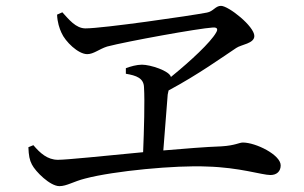

<svg xmlns="http://www.w3.org/2000/svg" viewBox="-20 -683 1040 656"><path d="M183 -47C208 -47 231 -63 271 -73C369 -99 581 -119 687 -114C799 -111 875 -85 904 -85C926 -85 939 -98 939 -118C939 -154 854 -196 810 -196C797 -196 784 -186 737 -183C680 -181 610 -175 538 -169L553 -360L556 -374C657 -428 743 -490 787 -519C804 -531 849 -534 849 -560C849 -593 761 -663 735 -663C716 -663 709 -644 687 -640C630 -629 332 -586 272 -586C239 -586 215 -617 193 -641L175 -633C176 -607 183 -586 190 -571C203 -541 247 -498 278 -498C300 -498 318 -515 346 -524C415 -542 658 -586 707 -589C722 -590 726 -584 718 -571C699 -538 633 -476 564 -420C559 -441 494 -462 465 -462C447 -462 426 -456 410 -450V-431C446 -425 471 -416 472 -385C475 -337 472 -237 469 -163C333 -150 208 -137 178 -137C142 -137 117 -160 94 -187L77 -180C78 -152 81 -136 89 -121C101 -97 151 -47 183 -47Z"/></svg>

Font: Source Han Serif SC Medium
Style: Regular
Weight: 500
Designer: Ryoko NISHIZUKA 西塚涼子 (kana & ideographs); Frank Grießhammer (Latin, Greek & Cyrillic); Wenlong ZHANG 张文龙 (bopomofo); San
Foundry: Adobe
Version: Version 2.003;hotconv 1.1.1;makeotfexe 2.6.0